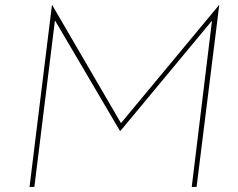

<svg xmlns="http://www.w3.org/2000/svg" viewBox="-20 -734 936 754"><path d="M115 0H96L184 -714H185L460 -242H448L840 -714H841L752 0H733L814 -665L816 -657L453 -220H451L194 -657L197 -664Z"/></svg>

Font: Josefin Sans Thin Thin
Style: Italic
Weight: 250
Italic angle: -7°
Version: Version 2.000